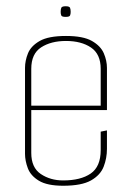

<svg xmlns="http://www.w3.org/2000/svg" viewBox="-20 -590 422 614"><path d="M182 4Q131 4 104.5 -12Q78 -28 69 -52Q60 -76 60 -98V-373Q60 -396 69.5 -419.5Q79 -443 107 -459Q135 -475 191 -475Q246 -475 274 -459Q302 -443 312 -419.5Q322 -396 322 -373V-248H302V-370Q302 -417 271 -438Q240 -459 191 -459Q143 -459 111.5 -438.5Q80 -418 80 -370V-101Q80 -54 110.5 -33.5Q141 -13 182 -13Q238 -13 270 -35Q302 -57 302 -110V-169L322 -173V-114Q322 -84 311.5 -57Q301 -30 271 -13Q241 4 182 4ZM66 -238V-252H322V-238ZM190 -536Q178 -536 176 -540.5Q174 -545 174 -552Q174 -560 176 -565Q178 -570 190 -570Q202 -570 204 -565Q206 -560 206 -552Q206 -545 204 -540.5Q202 -536 190 -536Z"/></svg>

Font: Smooch Sans Thin Thin
Style: Regular
Weight: 250
Version: Version 1.010